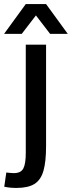

<svg xmlns="http://www.w3.org/2000/svg" viewBox="-69 -720 354 946"><path d="M158 -500V0Q158 77 145 122Q132 167 100.5 186.5Q69 206 12 206Q-21 206 -48 200L-38 130Q-27 131 -18.5 132Q-10 133 -1 133Q34 133 46 110Q58 87 58 33V-500ZM-49 -553 58 -700H158L265 -553H178L108 -644L38 -553Z"/></svg>

Font: Epunda Sans Medium
Style: Regular
Weight: 500
Designer: Simon Atzbach
Foundry: typofactur
Version: Version 2.204; ttfautohint (v1.8.4.7-5d5b)